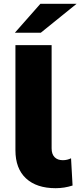

<svg xmlns="http://www.w3.org/2000/svg" viewBox="-20 -979 422 1008"><path d="M61 -190V-742H251V-200Q251 -170 266.5 -154Q282 -138 310 -138Q333 -138 353 -148L361 -5Q318 9 272 9Q172 9 116.5 -42.5Q61 -94 61 -190ZM192 -959H382L194 -807H58Z"/></svg>

Font: Montserrat Alternates ExtraBold
Style: Regular
Weight: 800
Designer: Julieta Ulanovsky
Foundry: Julieta Ulanovsky
Version: Version 7.200